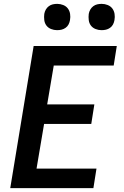

<svg xmlns="http://www.w3.org/2000/svg" viewBox="-20 -973 640 993"><path d="M33 0 154 -735H584L568 -634H258L224 -433H468L452 -332H208L169 -101H479L463 0ZM505 -817Q489 -817 474 -823Q459 -829 450 -841Q441 -853 439 -869Q437 -885 439 -901Q441 -913 447 -923.5Q453 -934 462.5 -941Q472 -948 483 -950.5Q494 -953 506 -953Q522 -953 537 -947Q552 -941 561 -929Q570 -917 572.5 -901Q575 -885 572 -869Q570 -857 564.5 -846.5Q559 -836 549 -829Q539 -822 528 -819.5Q517 -817 505 -817ZM275 -817Q259 -817 244 -823Q229 -829 220 -841Q211 -853 209 -869Q207 -885 209 -901Q211 -913 217 -923.5Q223 -934 232.5 -941Q242 -948 253 -950.5Q264 -953 276 -953Q292 -953 307 -947Q322 -941 331 -929Q340 -917 342.5 -901Q345 -885 342 -869Q340 -857 334.5 -846.5Q329 -836 319 -829Q309 -822 298 -819.5Q287 -817 275 -817Z"/></svg>

Font: Iosevka Aile Oblique
Style: Bold
Weight: 700
Italic angle: -9°
Designer: Belleve Invis
Foundry: Belleve Invis
Version: Version 31.1.0; ttfautohint (v1.8.4)